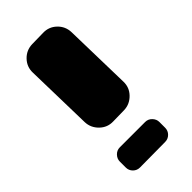

<svg xmlns="http://www.w3.org/2000/svg" viewBox="-190 -633 686 686"><g transform="rotate(-45 152.5 -290.5)"><path d="M132 -182Q102 -181 80.5 -202Q59 -223 58 -252L52 -508Q51 -538 71.5 -559.5Q92 -581 122 -582L178 -583Q208 -584 229.5 -563.5Q251 -543 252 -513L258 -257Q259 -227 238 -205.5Q217 -184 188 -183ZM83 2Q68 2 57.5 -8.5Q47 -19 47 -34V-64Q47 -78 57.5 -89Q68 -100 83 -100H211Q226 -100 236.5 -89Q247 -78 247 -64V-35Q247 -20 236.5 -9.5Q226 1 211 1Z"/></g></svg>

Font: d puntillas B to tiptoe
Style: Regular
Weight: 400
Designer: deFharo
Foundry: deFharo.com
Version: Version 1.001 2012